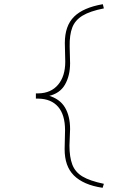

<svg xmlns="http://www.w3.org/2000/svg" viewBox="-20 -706 636 915"><path d="M469 189Q422 182 388 167Q354 152 332 130Q310 108 299 77Q288 46 288 4L290 -85Q290 -159 257 -197Q224 -235 163 -236H151V-261H163Q223 -262 257 -302.5Q291 -343 291 -412L289 -501Q289 -583 333 -626.5Q377 -670 470 -686L475 -666Q409 -653 373.5 -631.5Q338 -610 324.5 -575Q311 -540 312 -485L314 -405Q314 -345 289.5 -302.5Q265 -260 210 -248V-251Q265 -235 289.5 -194Q314 -153 314 -91L311 -12Q311 42 324.5 78Q338 114 373 135Q408 156 475 170Z"/></svg>

Font: Lexend Giga Thin
Style: Regular
Weight: 250
Version: Version 1.007